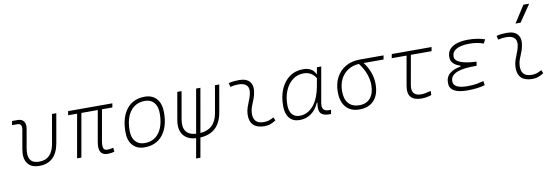

<svg xmlns="http://www.w3.org/2000/svg" viewBox="-67 -1319 5993 2068"><g transform="rotate(-10 2929.5 -285.0)"><path d="M265.1 9.8Q177.2 9.8 137.9 -45.9Q98.6 -101.6 116.2 -200.2L152.3 -405.3Q164.1 -473.6 109.4 -473.6H51.8L59.6 -517.6H120.1Q167 -517.6 188 -488Q209 -458.5 199.2 -405.3L163.1 -200.2Q134.3 -35.2 272.9 -35.2Q412.1 -35.2 440.9 -200.2L496.6 -517.6H543.5L487.8 -200.2Q450.7 9.8 265.1 9.8Z M1011.7 9.8Q959.5 9.8 937.7 -25.6Q916 -61 929.7 -136.7L989.3 -473.6H810.1L726.6 0H679.7L763.2 -473.6H665L672.9 -517.6H1156.7L1148.9 -473.6H1035.2L976.6 -141.6Q966.8 -85.9 975.3 -60.5Q983.9 -35.2 1018.1 -35.2Q1048.8 -35.2 1082.5 -45.4L1087.9 -1Q1052.2 9.8 1011.7 9.8Z M1417 9.8Q1334.5 9.8 1288.1 -42.5Q1241.7 -94.7 1241.7 -187.5Q1241.7 -347.7 1313.2 -437.5Q1384.8 -527.3 1511.7 -527.3Q1594.7 -527.3 1641.1 -474.1Q1687.5 -420.9 1687.5 -325.2Q1687.5 -167.5 1616 -78.9Q1544.4 9.8 1417 9.8ZM1426.8 -35.2Q1527.3 -35.2 1584 -111.3Q1640.6 -187.5 1640.6 -323.7Q1640.6 -398.4 1605.2 -440.4Q1569.8 -482.4 1505.9 -482.4Q1403.8 -482.4 1346.2 -406Q1288.6 -329.6 1288.6 -193.8Q1288.6 -119.1 1325.2 -77.1Q1361.8 -35.2 1426.8 -35.2Z M1941.9 224.6 1980 8.8Q1883.8 2.4 1840.1 -57.6Q1796.4 -117.7 1814.5 -219.7L1866.7 -517.6H1913.6L1861.3 -219.7Q1831.1 -49.3 1988.3 -38.1L2072.8 -517.6H2119.6L2035.2 -38.1Q2196.3 -49.3 2226.6 -219.7L2278.8 -517.6H2325.7L2273.4 -219.7Q2235.4 -2 2026.9 9.3L1988.8 224.6Z M2838.9 -66.9 2854 -31.2Q2827.1 -14.2 2797.6 -2.2Q2768.1 9.8 2729.5 9.8Q2647 9.8 2606.4 -31.7Q2565.9 -73.2 2570.8 -153.3Q2573.2 -189.9 2585 -224.4Q2596.7 -258.8 2610.4 -291.5Q2624 -324.2 2631.3 -355Q2647.5 -417.5 2620.4 -450Q2593.3 -482.4 2528.3 -482.4Q2481.9 -482.4 2439 -471.2L2428.7 -513.7Q2457.5 -522 2486.3 -524.7Q2515.1 -527.3 2543.9 -527.3Q2627 -527.3 2662.4 -480.7Q2697.8 -434.1 2675.8 -345.2Q2667.5 -310.5 2654.5 -280.5Q2641.6 -250.5 2630.9 -221.2Q2620.1 -191.9 2617.7 -157.7Q2609.4 -35.2 2729 -35.2Q2759.8 -35.2 2783.2 -42.5Q2806.6 -49.8 2838.9 -66.9Z M3380.9 -444.3 3394 -517.6H3440.9L3373 -131.8Q3356.4 -40 3439.5 -40H3464.4L3456.5 4.9H3433.1Q3366.2 4.9 3342 -30.3Q3317.9 -65.4 3333.5 -139.6H3325.2Q3294.4 -67.9 3239.5 -28.8Q3184.6 10.3 3113.8 10.3Q3041.5 10.3 3002.2 -36.9Q2962.9 -84 2962.9 -169.4Q2962.9 -275.4 2997.8 -354.7Q3032.7 -434.1 3095.2 -478.3Q3157.7 -522.5 3241.7 -522.5Q3343.3 -522.5 3378.4 -444.3ZM3240.2 -477.5Q3170.9 -477.5 3119.1 -437.5Q3067.4 -397.5 3038.3 -328.4Q3009.3 -259.3 3009.3 -171.9Q3009.3 -106 3038.8 -70.3Q3068.4 -34.7 3121.1 -34.7Q3207 -34.7 3270.5 -107.2Q3334 -179.7 3359.9 -325.7L3373.5 -401.9Q3327.6 -477.5 3240.2 -477.5Z M3767.1 9.8Q3672.9 9.8 3620.8 -49.3Q3568.8 -108.4 3568.8 -215.8Q3568.8 -307.1 3605.5 -375.2Q3642.1 -443.4 3708.5 -481.2Q3774.9 -519 3863.8 -519H4123L4115.2 -475.1H3897.5Q3941.9 -416 3963.4 -354Q3984.9 -292 3984.9 -230.5Q3984.9 -115.7 3928 -53Q3871.1 9.8 3767.1 9.8ZM3845.2 -474.6Q3775.9 -470.2 3724.1 -436.8Q3672.4 -403.3 3644 -346.2Q3615.7 -289.1 3615.7 -213.9Q3615.7 -128.4 3657.2 -81.8Q3698.7 -35.2 3774.4 -35.2Q3852.5 -35.2 3895.3 -86.4Q3938 -137.7 3938 -230.5Q3938 -285.6 3915.5 -348.9Q3893.1 -412.1 3845.2 -474.6Z M4446.8 9.8Q4281.7 9.8 4310.1 -152.3L4366.7 -473.6H4204.6L4212.4 -517.6H4647.9L4640.1 -473.6H4413.6L4356.9 -152.3Q4336.9 -35.2 4449.7 -35.2Q4490.7 -35.2 4556.6 -53.7L4555.2 -8.8Q4502 9.8 4446.8 9.8Z M4945.8 9.8Q4754.4 9.8 4754.4 -105Q4754.4 -171.9 4799.6 -208.3Q4844.7 -244.6 4917.5 -255.9L4919.4 -266.1Q4816.9 -296.9 4816.9 -377Q4816.9 -431.6 4847.7 -464.6Q4878.4 -497.6 4930.9 -512.5Q4983.4 -527.3 5048.3 -527.3Q5149.4 -527.3 5231 -499L5207.5 -456.5Q5143.6 -482.4 5051.3 -482.4Q5001.5 -482.4 4958.5 -471.9Q4915.5 -461.4 4889.4 -438Q4863.3 -414.6 4863.3 -374.5Q4863.3 -289.6 5097.7 -278.3L5090.8 -234.4H5063Q5014.6 -234.4 4968.3 -229.2Q4921.9 -224.1 4884.5 -211.2Q4847.2 -198.2 4825.2 -174.8Q4803.2 -151.4 4803.2 -115.2Q4803.2 -35.2 4957.5 -35.2Q5018.1 -35.2 5059.6 -43Q5101.1 -50.8 5133.8 -59.6L5140.1 -13.7Q5060.1 9.8 4945.8 9.8Z M5768.6 -66.9 5783.7 -31.2Q5756.8 -14.2 5727.3 -2.2Q5697.8 9.8 5659.2 9.8Q5576.7 9.8 5536.1 -31.7Q5495.6 -73.2 5500.5 -153.3Q5502.9 -189.9 5514.6 -224.4Q5526.4 -258.8 5540 -291.5Q5553.7 -324.2 5561 -355Q5577.1 -417.5 5550 -450Q5522.9 -482.4 5458 -482.4Q5411.6 -482.4 5368.7 -471.2L5358.4 -513.7Q5387.2 -522 5416 -524.7Q5444.8 -527.3 5473.6 -527.3Q5556.6 -527.3 5592 -480.7Q5627.4 -434.1 5605.5 -345.2Q5597.2 -310.5 5584.2 -280.5Q5571.3 -250.5 5560.5 -221.2Q5549.8 -191.9 5547.4 -157.7Q5539.1 -35.2 5658.7 -35.2Q5689.5 -35.2 5712.9 -42.5Q5736.3 -49.8 5768.6 -66.9ZM5582 -609.4 5701.2 -794.9H5764.2L5637.7 -609.4Z"/></g></svg>

Font: Cascadia Mono ExtraLight
Style: Italic
Weight: 200
Italic angle: -10°
Monospace: yes
Designer: Aaron Bell
Foundry: Saja Typeworks
Version: Version 2404.023; ttfautohint (v1.8.4)